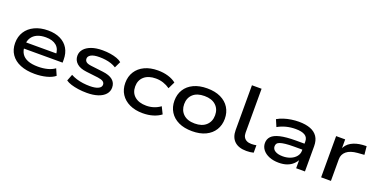

<svg xmlns="http://www.w3.org/2000/svg" viewBox="-22 -1425 4227 2153"><g transform="rotate(20 2092.0 -348.0)"><path d="M384 9Q284 9 211.5 -21Q139 -51 100 -108Q61 -165 61 -243Q61 -320 98 -378Q135 -436 203.5 -468.5Q272 -501 363 -501Q448 -501 509.5 -471Q571 -441 604 -385.5Q637 -330 637 -252V-217H149V-290H560L537 -271Q536 -344 491.5 -382Q447 -420 365 -420Q305 -420 262.5 -401Q220 -382 196.5 -345.5Q173 -309 173 -258V-249Q173 -194 196.5 -156.5Q220 -119 268.5 -99.5Q317 -80 392 -80Q452 -80 503 -93Q554 -106 591 -133L625 -55Q587 -24 522.5 -7.5Q458 9 384 9Z M1007 9Q952 9 904 2Q856 -5 817.5 -17Q779 -29 754 -47L784 -125Q815 -108 852 -96.5Q889 -85 930 -79.5Q971 -74 1012 -74Q1076 -74 1112 -91Q1148 -108 1148 -139Q1148 -162 1129 -176Q1110 -190 1065 -196L922 -213Q845 -222 805.5 -258Q766 -294 766 -347Q766 -392 795.5 -426.5Q825 -461 880 -481Q935 -501 1013 -501Q1062 -501 1106 -494Q1150 -487 1185 -474.5Q1220 -462 1242 -443L1206 -368Q1178 -386 1146 -396.5Q1114 -407 1078.5 -412Q1043 -417 1006 -417Q938 -417 905.5 -398.5Q873 -380 873 -351Q873 -327 891 -312.5Q909 -298 953 -293L1094 -276Q1174 -267 1214.5 -233.5Q1255 -200 1255 -143Q1255 -97 1224.5 -62.5Q1194 -28 1138.5 -9.5Q1083 9 1007 9Z M1673 9Q1583 9 1516 -22.5Q1449 -54 1412 -111Q1375 -168 1375 -245Q1375 -322 1412 -380Q1449 -438 1516 -469.5Q1583 -501 1674 -501Q1740 -501 1796.5 -484Q1853 -467 1891 -436L1851 -354Q1814 -380 1771.5 -394Q1729 -408 1682 -408Q1594 -408 1543.5 -364Q1493 -320 1493 -245Q1493 -170 1543.5 -127Q1594 -84 1682 -84Q1729 -84 1771.5 -98Q1814 -112 1849 -138L1890 -55Q1851 -25 1795.5 -8Q1740 9 1673 9Z M2262 9Q2168 9 2100.5 -23Q2033 -55 1997 -113Q1961 -171 1961 -246Q1961 -322 1997 -379.5Q2033 -437 2100.5 -469Q2168 -501 2262 -501Q2356 -501 2423 -469Q2490 -437 2526 -379.5Q2562 -322 2562 -246Q2562 -171 2526 -113Q2490 -55 2423 -23Q2356 9 2262 9ZM2261 -82Q2349 -82 2397.5 -127.5Q2446 -173 2446 -247Q2446 -321 2397.5 -365.5Q2349 -410 2262 -410Q2173 -410 2125 -365.5Q2077 -321 2077 -247Q2077 -173 2125 -127.5Q2173 -82 2261 -82Z M2911 9Q2818 9 2768.5 -37.5Q2719 -84 2719 -170V-705H2834V-180Q2834 -150 2846 -128.5Q2858 -107 2881 -95.5Q2904 -84 2937 -84Q2951 -84 2967 -85.5Q2983 -87 2996 -90V-1Q2976 4 2955.5 6.5Q2935 9 2911 9Z M3296 9Q3232 9 3182.5 -11Q3133 -31 3105 -66.5Q3077 -102 3077 -147Q3077 -194 3107.5 -226Q3138 -258 3208 -274.5Q3278 -291 3395 -291H3515V-220H3399Q3337 -220 3297 -215.5Q3257 -211 3233.5 -203Q3210 -195 3200.5 -181.5Q3191 -168 3191 -150Q3191 -114 3224.5 -94Q3258 -74 3315 -74Q3365 -74 3406.5 -91Q3448 -108 3472.5 -138.5Q3497 -169 3497 -207V-316Q3497 -366 3459.5 -389Q3422 -412 3349 -412Q3291 -412 3237.5 -398.5Q3184 -385 3137 -358L3102 -440Q3136 -460 3177.5 -473.5Q3219 -487 3265 -494Q3311 -501 3355 -501Q3437 -501 3493 -479.5Q3549 -458 3578.5 -414Q3608 -370 3608 -301V0H3503V-110L3511 -111Q3494 -76 3465 -48.5Q3436 -21 3394 -6Q3352 9 3296 9Z M3801 0V-492H3909V-371H3902Q3925 -432 3980.5 -463.5Q4036 -495 4115 -501L4161 -503L4171 -403L4092 -397Q4006 -390 3962 -353.5Q3918 -317 3918 -260V0Z"/></g></svg>

Font: Nunito Sans 10pt Expanded SemiBold
Style: Regular
Weight: 600
Width: 7
Designer: Vernon Adams
Foundry: Vernon Adams
Version: Version 3.101;gftools[0.9.27]